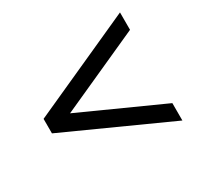

<svg xmlns="http://www.w3.org/2000/svg" viewBox="-131 -745 959 923"><g transform="rotate(-30 349.0 -283.0)"><path d="M634 17 60 -243V-323.5L634 -583V-486.5L183.5 -283L634 -79.5Z"/></g></svg>

Font: Junction SemiBold
Style: Regular
Weight: 600
Designer: Caroline Hadilaksono
Foundry: Caroline Hadilaksono, Tyler Finck, The League of Moveable Type
Version: Version 2.000; ttfautohint (v1.8.3)